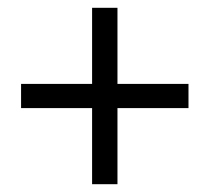

<svg xmlns="http://www.w3.org/2000/svg" viewBox="-20 -576 537 492"><path d="M216 -104V-299H34V-361H216V-556H281V-361H463V-299H281V-104Z"/></svg>

Font: Source Sans Pro
Style: Regular
Weight: 400
Designer: Paul D. Hunt
Foundry: Adobe Systems Incorporated
Version: Version 2.021;PS 2.000;hotconv 1.0.86;makeotf.lib2.5.63406